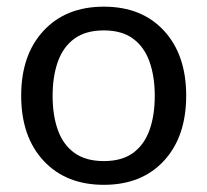

<svg xmlns="http://www.w3.org/2000/svg" viewBox="-20 -534 607 562"><path d="M284 7Q173 7 107.5 -63.5Q42 -134 42 -254Q42 -373.5 107.5 -444Q173 -514.5 284 -514.5Q395 -514.5 460 -444Q525 -373.5 525 -254Q525 -134 460 -63.5Q395 7 284 7ZM284 -62.5Q336.5 -62.5 369.2 -86.2Q402 -110 417.5 -153Q433 -196 433 -253.5Q433 -310.5 417.5 -353.8Q402 -397 369.2 -421Q336.5 -445 284 -445Q231 -445 198 -421Q165 -397 149.5 -353.8Q134 -310.5 134 -253.5Q134 -196 149.5 -153Q165 -110 198.2 -86.2Q231.5 -62.5 284 -62.5Z"/></svg>

Font: Verano Sans
Style: Regular
Weight: 400
Designer: Lukasz Dziedzic with Adam Twardoch and Botio Nikoltchev
Foundry: tyPoland Lukasz Dziedzic
Version: Version 3.001;December 28, 2019;FontCreator 12.0.0.2547 64-b